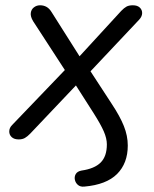

<svg xmlns="http://www.w3.org/2000/svg" viewBox="-20 -513 575 716"><path d="M294.2 182.9Q279.6 184.3 270.6 176.6Q261.6 168.8 259.2 157.3Q256.8 145.8 262.6 135.9Q268.5 125.9 284.2 123Q332.3 116.1 355.4 93.1Q378.5 70.1 378.5 25.4Q378.5 3.2 366.9 -23.4Q355.2 -49.9 329.9 -89.8L252.8 -210.6L277 -209L92.9 -14.9Q82.2 -3.8 72.7 1.6Q63.3 6.9 49.7 6.9Q32.7 6.9 23.5 -1.8Q14.2 -10.5 14.5 -23.4Q14.7 -36.3 25.3 -46.9L237.4 -268L235.8 -230.4L103.3 -434.3Q93.1 -451.5 94.8 -464.6Q96.5 -477.8 106.4 -485.5Q116.4 -493.3 129.4 -493.3Q143 -493.3 153.7 -487.2Q164.4 -481.1 172.6 -467.5L285.7 -288.8H263.5L432.1 -472.4Q442.8 -483.5 451.8 -488.4Q460.8 -493.3 475.3 -493.3Q492.3 -493.3 501.3 -484.8Q510.3 -476.3 510.1 -463.9Q509.9 -451.6 499.2 -439.9L303.8 -232.5L303.3 -268.9L396.8 -125.5Q427.4 -79.3 441.9 -43Q456.5 -6.6 456.5 29.7Q456.5 95.8 416.7 135.7Q376.8 175.7 294.2 182.9Z"/></svg>

Font: Nunito ExtraLight
Style: Italic
Weight: 200
Italic angle: -9°
Designer: Vernon Adams
Foundry: Vernon Adams
Version: Version 3.602